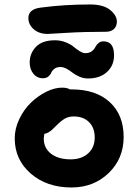

<svg xmlns="http://www.w3.org/2000/svg" viewBox="-20 -895 620 859"><path d="M193.8 -743.2Q154.3 -743.2 130.6 -764.4Q106.9 -785.6 106.9 -814Q106.9 -854 161.1 -860.8Q265.6 -875 383.8 -875Q442.9 -875 472.9 -850.3Q502.9 -825.7 502.9 -798.8Q502.9 -777.8 490 -765.4Q477.1 -752.9 454.1 -752.9Q356.9 -752.9 276.9 -748Q196.8 -743.2 193.8 -743.2ZM374 -543.9Q354 -543.9 335.2 -552Q316.4 -560.1 304.7 -569.6Q293 -579.1 278.3 -587.2Q263.7 -595.2 250 -595.2Q233.9 -595.2 223.6 -587.4Q213.4 -579.6 209.5 -570.1Q205.6 -560.5 196.3 -552.7Q187 -544.9 171.9 -544.9Q145.5 -544.9 129.2 -565.4Q112.8 -585.9 112.8 -615.2Q112.8 -656.2 140.9 -685.5Q168.9 -714.8 226.1 -714.8Q251.5 -714.8 273.9 -705.8Q296.4 -696.8 309.1 -686Q321.8 -675.3 336.2 -666.3Q350.6 -657.2 361.8 -657.2Q379.4 -657.2 390.4 -665.5Q401.4 -673.8 406 -683.6Q410.6 -693.4 419.9 -701.7Q429.2 -710 442.9 -710Q490.2 -710 490.2 -647.9Q490.2 -601.6 458.5 -572.8Q426.8 -543.9 374 -543.9ZM299.8 -56.2Q189.5 -56.2 117.7 -118.4Q45.9 -180.7 45.9 -275.9Q45.9 -319.8 66.4 -362.5Q86.9 -405.3 118.2 -435.5Q149.4 -465.8 186.8 -484.4Q224.1 -502.9 257.8 -502.9Q279.8 -502.9 293 -495.1H299.8Q409.2 -495.1 471.2 -438Q533.2 -380.9 533.2 -282.2Q533.2 -185.5 466.1 -120.8Q398.9 -56.2 299.8 -56.2ZM175.8 -274.9Q175.8 -232.4 208.3 -207.3Q240.7 -182.1 295.9 -182.1Q344.7 -182.1 374.3 -208.7Q403.8 -235.4 403.8 -279.8Q403.8 -323.2 378.4 -348.6Q353 -374 310.1 -374Q287.1 -374 270.5 -364.5Q253.9 -355 232.9 -334Q218.3 -319.3 212.4 -314Q206.5 -308.6 197.5 -303.2Q188.5 -297.9 178.2 -295.9Q175.8 -278.8 175.8 -274.9Z"/></svg>

Font: Shantell Sans Irregular Bouncy
Style: Regular
Weight: 600
Designer: Stephen Nixon, Anya Danilova, Shantell Martin
Foundry: Arrow Type
Version: Version 1.006;[9816181b4]